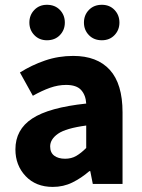

<svg xmlns="http://www.w3.org/2000/svg" viewBox="-20 -752 582 785"><path d="M195.8 12.2Q126.5 12.2 84.7 -32Q43 -76.2 43 -141.1Q43 -222.2 111.6 -267.3Q180.2 -312.5 332.5 -328.6Q330.6 -362.8 311.8 -383.8Q293 -404.8 250 -404.8Q217.8 -404.8 184.6 -393.1Q151.4 -381.3 114.3 -360.4L61.5 -455.6Q109.4 -485.8 164.1 -504.6Q218.8 -523.4 279.3 -523.4Q377 -523.4 429 -466.3Q481 -409.2 481 -292.5V0H359.4L349.1 -52.2H345.2Q312.5 -23.9 275.9 -5.9Q239.3 12.2 195.8 12.2ZM246.1 -103Q272 -103 291.7 -114.5Q311.5 -126 332.5 -147V-238.8Q249 -227.5 217 -205.1Q185.1 -182.6 185.1 -153.3Q185.1 -127.9 201.7 -115.5Q218.3 -103 246.1 -103ZM171.9 -587.4Q140.6 -587.4 120.4 -608.4Q100.1 -629.4 100.1 -659.7Q100.1 -690.4 120.4 -711.4Q140.6 -732.4 171.9 -732.4Q204.6 -732.4 224.9 -711.4Q245.1 -690.4 245.1 -659.7Q245.1 -629.4 224.9 -608.4Q204.6 -587.4 171.9 -587.4ZM396.5 -587.4Q363.8 -587.4 343.5 -608.4Q323.2 -629.4 323.2 -659.7Q323.2 -690.4 343.5 -711.4Q363.8 -732.4 396.5 -732.4Q428.2 -732.4 448.2 -711.4Q468.3 -690.4 468.3 -659.7Q468.3 -629.4 448.2 -608.4Q428.2 -587.4 396.5 -587.4Z"/></svg>

Font: Akatab Black
Style: Regular
Weight: 900
Designer: SIL Global
Foundry: SIL Global
Version: Version 4.000